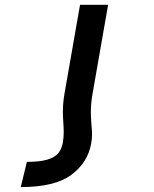

<svg xmlns="http://www.w3.org/2000/svg" viewBox="-20 -570 640 800"><path d="M360 27.5Q363.5 8 363.5 -11Q363.5 -28 361 -50.5Q358.5 -88 358.5 -101Q358.5 -142 366.5 -184.5L430.5 -550H313.5L249.5 -184.5Q242 -143.5 242 -103Q242 -85.5 244 -56.5Q244.5 -47 245 -37.8Q245.5 -28.5 245.5 -19Q245.5 2 242 23Q237.5 50 223.2 67.8Q209 85.5 177.5 95Q146 104.5 92 104.5L66.5 209.5Q207.5 209.5 276.5 159Q345.5 108.5 360 27.5Z"/></svg>

Font: JuliaMono SemiBold
Style: Italic
Weight: 600
Italic angle: -9°
Monospace: yes
Designer: cormullion
Foundry: corm
Version: Version 0.056; ttfautohint (v1.8.4)